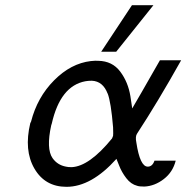

<svg xmlns="http://www.w3.org/2000/svg" viewBox="-20 -713 720 742"><path d="M371 -513 490 -693H573L429 -513ZM97 -237 100 -243Q124 -337 189 -402.5Q254 -468 331 -477Q350 -479 360 -478Q414 -477 444.5 -436.5Q475 -396 484 -341L491 -294Q501 -311 527 -356Q553 -401 574.5 -439Q596 -477 598 -480H680Q591 -321 510 -197Q502 -186 507 -162Q521 -69 551 -69Q569 -69 577 -92H659Q648 -48 613 -21Q578 6 538 8Q518 8 510 5Q486 -1 468 -24.5Q450 -48 440.5 -73Q431 -98 430 -99Q333 9 237 9Q154 9 113 -61.5Q72 -132 97 -237ZM180 -235Q180 -234 179 -232L178 -229Q158 -138 183 -102Q202 -75 235 -69Q242 -67 257 -67Q325 -70 413 -178Q416 -185 417 -188Q418 -192 417 -221Q409 -318 396 -352V-351Q378 -399 335 -401Q320 -401 310 -399Q213 -381 180 -235Z"/></svg>

Font: Coval
Style: Light Italic
Weight: 300
Foundry: Context Ltd
Version: Version 001.000